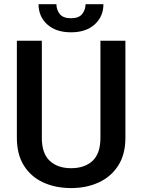

<svg xmlns="http://www.w3.org/2000/svg" viewBox="-20 -910 694 939"><path d="M471.2 -710.9H593.3V-235.8Q593.3 -154.8 558.1 -100.1Q522.9 -45.4 462.9 -17.8Q402.8 9.8 328.1 9.8Q251.5 9.8 191.4 -17.8Q131.3 -45.4 96.9 -100.1Q62.5 -154.8 62.5 -235.8V-710.9H184.6V-235.8Q184.6 -159.2 223.4 -123.3Q262.2 -87.4 328.1 -87.4Q394 -87.4 432.6 -123.3Q471.2 -159.2 471.2 -235.8ZM398.4 -889.6H485.8Q485.8 -829.1 443.1 -790.5Q400.4 -752 327.6 -752Q253.9 -752 211.2 -790.5Q168.5 -829.1 168.5 -889.6H255.9Q255.9 -862.8 272 -841.8Q288.1 -820.8 327.6 -820.8Q365.7 -820.8 382.1 -841.8Q398.4 -862.8 398.4 -889.6Z"/></svg>

Font: Vazirmatn RD UI Medium
Style: Regular
Weight: 500
Designer: Saber Rastikerdar
Foundry: Saber Rastikerdar
Version: Version 33.003